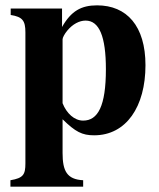

<svg xmlns="http://www.w3.org/2000/svg" viewBox="-20 -493 596 718"><path d="M212 -461H20V-437C64 -430 75 -416 75 -372V118C75 160 67 173 19 181V205H291V181C230 178 214 146 214 79V-47C262 0 287 13 332 13C452 13 524 -94 524 -249C524 -396 454 -473 343 -473C284 -473 246 -452 212 -392ZM214 -346C214 -352 221 -366 232 -379C252 -403 277 -416 300 -416C351 -416 376 -357 376 -234C376 -96 346 -42 291 -42C258 -42 229 -69 214 -107Z"/></svg>

Font: XITS
Style: Bold
Weight: 700
Designer: MicroPress Inc., with final additions and corrections provided by Coen Hoffman, Elsevier (retired)
Version: Version 1.107